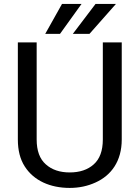

<svg xmlns="http://www.w3.org/2000/svg" viewBox="-20 -921 688 951"><path d="M489.3 -230C489.3 -174.3 474.1 -133.3 444.3 -106.9C414.6 -80.1 374.5 -66.9 325.2 -66.9C276.4 -66.9 236.8 -80.1 207 -106.9C176.8 -133.3 161.6 -174.3 161.6 -230V-710.9H68.4V-230C68.4 -176.8 79.6 -132.3 102.5 -96.7C147.5 -25.9 229 9.8 325.2 9.8C371.1 9.8 413.6 1 453.1 -17.1C531.2 -52.2 583 -123 583 -230V-710.9H489.3ZM423.3 -753.4 554.2 -901.4H453.1L340.8 -753.4ZM277.3 -753.4 383.8 -901.4H287.1L204.1 -753.4Z"/></svg>

Font: Vazirmatn
Style: Regular
Weight: 400
Designer: Saber Rastikerdar
Foundry: Saber Rastikerdar
Version: Version 33.003